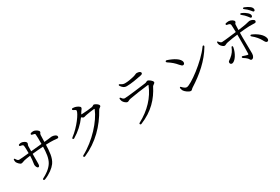

<svg xmlns="http://www.w3.org/2000/svg" viewBox="92 -2004 4747 3251"><g transform="rotate(-30 2465.0 -378.5)"><path d="M337 32C343 41 352 44 363 40C474 -4 555 -68 598 -126C662 -215 667 -341 671 -462C703 -463 733 -464 759 -464C807 -464 839 -461 862 -458C875 -457 885 -456 893 -456C911 -456 917 -465 917 -482C917 -515 861 -533 823 -533C815 -533 808 -532 796 -530C777 -527 745 -522 672 -516L676 -648C677 -668 683 -676 689 -683C693 -688 696 -692 696 -703C696 -729 640 -768 596 -768C583 -768 569 -765 554 -762C543 -759 537 -752 537 -742C537 -732 544 -726 556 -725C588 -720 606 -714 608 -701C612 -663 613 -602 612 -511C545 -505 463 -497 399 -490C399 -535 400 -574 401 -591C402 -606 406 -614 410 -621C413 -627 415 -632 415 -644C415 -675 354 -702 324 -702C312 -702 299 -700 286 -696C275 -694 269 -687 269 -678C269 -669 276 -662 288 -660C319 -656 336 -649 339 -635C345 -612 346 -535 346 -485C336 -484 324 -483 311 -481C254 -475 184 -468 151 -468C129 -468 114 -489 100 -512C93 -523 87 -527 82 -525C77 -523 72 -517 73 -505C73 -490 75 -472 79 -463C90 -440 130 -394 154 -394C167 -394 182 -399 197 -405C206 -408 213 -411 224 -414C253 -421 293 -427 346 -434C345 -370 339 -334 335 -308C332 -292 330 -280 330 -266C330 -239 346 -195 370 -195C389 -195 398 -212 398 -254C398 -281 398 -360 399 -440C462 -447 540 -454 612 -458C610 -345 600 -235 550 -157C500 -80 421 -29 347 9C335 15 331 23 337 32Z M1122 34C1128 43 1137 45 1148 40C1417 -77 1615 -281 1750 -526C1756 -536 1768 -544 1778 -551C1788 -558 1797 -564 1797 -577C1797 -608 1733 -646 1711 -646C1704 -646 1697 -642 1691 -637C1683 -632 1676 -627 1660 -624C1634 -619 1510 -606 1461 -606C1456 -606 1451 -606 1445 -607C1455 -622 1465 -639 1475 -655C1479 -661 1485 -669 1490 -675C1499 -687 1505 -695 1505 -709C1505 -731 1452 -759 1415 -768C1400 -771 1386 -772 1373 -773C1362 -773 1355 -768 1352 -760C1349 -751 1354 -744 1366 -738C1393 -726 1411 -715 1411 -703C1411 -650 1273 -457 1121 -344C1110 -336 1108 -328 1114 -320C1120 -312 1129 -310 1140 -316C1248 -379 1342 -465 1417 -566C1436 -552 1450 -542 1460 -542C1469 -542 1482 -546 1495 -550C1502 -551 1508 -553 1516 -555C1551 -562 1656 -578 1677 -578C1688 -578 1689 -578 1686 -568C1611 -379 1384 -126 1131 10C1119 17 1116 26 1122 34Z M2223 34C2229 43 2238 46 2249 41C2495 -59 2639 -216 2737 -411C2742 -419 2754 -428 2765 -435C2777 -444 2788 -451 2788 -465C2788 -493 2726 -542 2698 -542C2691 -542 2684 -538 2677 -534C2669 -530 2661 -525 2645 -523C2577 -514 2283 -475 2224 -475C2199 -475 2184 -490 2168 -513C2161 -524 2154 -527 2148 -524C2141 -520 2139 -514 2141 -502C2143 -487 2147 -473 2152 -460C2164 -433 2207 -396 2230 -396C2241 -396 2251 -401 2262 -407C2272 -412 2281 -417 2297 -420C2364 -434 2584 -465 2666 -473C2680 -475 2682 -472 2678 -463C2602 -271 2447 -104 2233 9C2221 16 2217 24 2223 34ZM2248 -701C2279 -658 2306 -635 2351 -635C2441 -635 2564 -658 2638 -673C2669 -679 2683 -687 2683 -705C2683 -732 2649 -745 2606 -745C2597 -745 2589 -741 2577 -736C2564 -730 2546 -722 2513 -715C2463 -704 2412 -693 2351 -693C2322 -693 2299 -702 2270 -722C2260 -729 2253 -731 2247 -725C2241 -719 2241 -712 2248 -701Z M3254 -22C3267 -22 3277 -32 3287 -42C3293 -48 3297 -53 3306 -58C3519 -193 3702 -350 3825 -558C3831 -569 3830 -577 3822 -583C3814 -588 3805 -585 3798 -574C3649 -364 3301 -112 3225 -112C3198 -112 3170 -135 3144 -163C3135 -172 3129 -176 3124 -172C3119 -168 3116 -161 3118 -150C3121 -133 3129 -111 3136 -99C3158 -67 3216 -22 3254 -22ZM3141 -646C3220 -594 3257 -560 3301 -507C3328 -476 3341 -466 3356 -466C3374 -466 3389 -480 3389 -504C3389 -580 3265 -644 3157 -679C3146 -682 3137 -679 3133 -671C3128 -662 3131 -653 3141 -646Z M4411 33C4444 33 4467 -10 4467 -54C4467 -64 4466 -101 4466 -148C4465 -226 4463 -329 4463 -374C4463 -399 4463 -429 4464 -462C4530 -469 4614 -478 4655 -478C4678 -478 4697 -477 4715 -477C4729 -476 4742 -476 4756 -476C4781 -476 4791 -483 4791 -507C4791 -533 4740 -555 4704 -555C4698 -555 4692 -553 4681 -551C4658 -544 4610 -531 4465 -513C4466 -556 4467 -595 4469 -619C4470 -633 4476 -639 4483 -646C4487 -651 4491 -656 4491 -666C4491 -694 4438 -724 4399 -727C4383 -727 4362 -725 4343 -721C4330 -719 4324 -713 4325 -703C4325 -693 4331 -687 4344 -686C4384 -680 4401 -671 4404 -647C4407 -624 4408 -566 4409 -507C4336 -498 4171 -477 4124 -476C4106 -475 4088 -492 4073 -512C4065 -522 4059 -526 4054 -523C4049 -520 4045 -513 4047 -501C4049 -485 4053 -468 4057 -460C4075 -427 4111 -399 4132 -399C4142 -399 4151 -404 4161 -409C4171 -414 4183 -420 4204 -424C4256 -436 4344 -448 4410 -456V-375C4410 -290 4410 -125 4407 -80C4406 -70 4397 -69 4386 -71C4364 -76 4335 -86 4309 -95C4297 -100 4289 -97 4285 -89C4281 -80 4284 -72 4295 -65C4322 -49 4349 -29 4364 -13C4372 -4 4375 2 4379 8C4388 23 4393 33 4411 33ZM4053 -112C4053 -93 4066 -76 4087 -76C4153 -76 4228 -200 4245 -308C4247 -321 4243 -328 4235 -330C4227 -332 4220 -327 4216 -315C4197 -266 4170 -219 4103 -167C4097 -163 4089 -158 4084 -154C4064 -141 4053 -133 4053 -112ZM4602 -310C4666 -260 4707 -204 4730 -164L4740 -146C4754 -121 4767 -98 4789 -98C4811 -98 4824 -120 4819 -150C4803 -227 4714 -296 4620 -337C4609 -342 4600 -340 4595 -333C4590 -326 4592 -318 4602 -310ZM4635 -711C4671 -684 4695 -657 4713 -635C4720 -627 4723 -622 4728 -616C4739 -600 4748 -587 4758 -587C4771 -587 4783 -596 4783 -615C4783 -637 4771 -656 4747 -678C4725 -698 4693 -720 4651 -737C4640 -742 4632 -741 4627 -734C4622 -727 4624 -719 4635 -711ZM4725 -772C4762 -746 4783 -724 4802 -703C4810 -694 4815 -689 4820 -682C4831 -667 4840 -655 4850 -656C4864 -656 4873 -666 4873 -683C4873 -706 4862 -727 4836 -747C4813 -766 4781 -783 4740 -799C4729 -803 4721 -802 4716 -795C4711 -788 4714 -780 4725 -772Z"/></g></svg>

Font: 寒蝉锦书宋
Style: Regular
Weight: 400
Designer: 寒蝉锦书宋{Warren} 思源宋体{Ryoko NISHIZUKA 西塚涼子 (kana & ideographs); Frank Grießhammer (Latin, Greek & Cyrillic); Wenlong ZHANG 
Foundry: Adobe & ChillType
Version: Version 2.000;Glyphs 3.1.1 (3135)